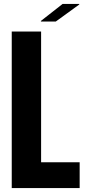

<svg xmlns="http://www.w3.org/2000/svg" viewBox="-20 -961 447 981"><path d="M40 0V-800H190V-132H387V0ZM189 -851V-854L300 -941H385V-938L265 -851Z"/></svg>

Font: Big Shoulders Display Black
Style: Regular
Weight: 900
Designer: Patric King
Foundry: XO Type Co
Version: Version 1.000; ttfautohint (v1.8.2)